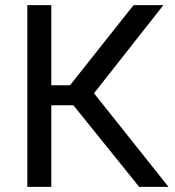

<svg xmlns="http://www.w3.org/2000/svg" viewBox="-20 -731 683 751"><path d="M267.1 -319.3H180.7V0H86.9V-710.9H180.7V-397.5H253.9L502.4 -710.9H619.1L347.7 -366.2L639.2 0H524.4Z"/></svg>

Font: Roboto
Style: Regular
Weight: 400
Designer: Google
Version: Version 2.001047; 2015